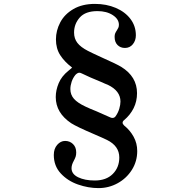

<svg xmlns="http://www.w3.org/2000/svg" viewBox="-20 -872 980 985"><path d="M609 -242Q609 -236 617 -228Q647 -204 665.5 -170.5Q684 -137 684 -97Q684 -44 656.5 -0.5Q629 43 583.5 68Q538 93 485 93Q433 93 380 74.5Q327 56 291.5 17.5Q256 -21 256 -77Q256 -109 273.5 -129Q291 -149 314 -149Q338 -149 354.5 -133Q371 -117 371 -90Q371 -77 368 -68Q365 -59 358 -46Q347 -26 347 -9Q347 21 381 37.5Q415 54 466 54Q525 54 558.5 20.5Q592 -13 592 -64Q592 -123 529 -154Q513 -162 462 -184Q375 -221 345 -240Q266 -293 266 -374Q266 -409 281 -445Q296 -481 331 -509Q351 -525 350 -526L348 -527Q311 -555 289 -589Q267 -623 267 -670Q267 -715 289 -757Q311 -799 356.5 -825.5Q402 -852 467 -852Q526 -852 574 -831.5Q622 -811 649.5 -774.5Q677 -738 677 -691Q677 -664 661.5 -645Q646 -626 621 -626Q598 -626 583 -641Q568 -656 568 -683Q568 -694 571 -701Q574 -708 580 -717Q584 -723 587 -729.5Q590 -736 590 -745Q590 -774 558.5 -794.5Q527 -815 480 -815Q418 -815 389 -782Q360 -749 360 -705Q360 -674 377 -652Q394 -630 431 -611Q446 -603 507 -575Q577 -544 602 -529Q683 -479 683 -394Q683 -352 665.5 -317Q648 -282 617 -256Q609 -250 609 -242ZM419 -325Q442 -314 475 -301L545 -270Q551 -267 557 -267Q568 -267 574 -277Q586 -294 592 -314.5Q598 -335 598 -351Q598 -406 533 -437Q517 -443 505 -449Q436 -477 400 -495Q392 -499 387 -499Q378 -499 367 -488Q354 -472 347.5 -452.5Q341 -433 341 -415Q341 -386 359.5 -365Q378 -344 419 -325Z"/></svg>

Font: Shippori Mincho B1
Style: Bold
Weight: 700
Designer: FONTDASU
Foundry: FONTDASU / Google Inc. / but / Adobe
Version: Version 3.110; ttfautohint (v1.8.3)